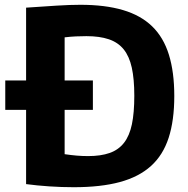

<svg xmlns="http://www.w3.org/2000/svg" viewBox="-20 -770 785 802"><path d="M2 -434H89V-738Q161 -743 217 -746.5Q273 -750 316 -750Q419 -750 493.5 -728Q568 -706 615.5 -660Q663 -614 685.5 -541.5Q708 -469 708 -369Q708 -267 684.5 -194.5Q661 -122 610.5 -76.5Q560 -31 480.5 -9.5Q401 12 288 12Q237 12 185.5 8.5Q134 5 89 -1V-311H2ZM348 -118Q401 -118 438 -131Q475 -144 498 -173.5Q521 -203 531 -251Q541 -299 541 -370Q541 -440 530.5 -487.5Q520 -535 496.5 -564Q473 -593 434.5 -606Q396 -619 341 -619Q320 -619 297.5 -618Q275 -617 250 -614V-434H368V-311H250V-126Q277 -122 300.5 -120Q324 -118 348 -118Z"/></svg>

Font: Encode Sans Narrow
Style: Bold
Weight: 700
Designer: Pablo Impallari, Andres Torresi
Foundry: Pablo Impallari, Andres Torresi
Version: Version 1.000; ttfautohint (v1.00) -l 8 -r 50 -G 200 -x 14 -